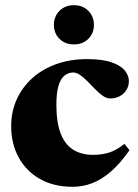

<svg xmlns="http://www.w3.org/2000/svg" viewBox="-20 -704 530 739"><path d="M315 -476.5Q374 -476.5 409.2 -464.2Q444.5 -452 460.2 -432.8Q476 -413.5 476 -392Q476 -372 466 -356.8Q456 -341.5 439.8 -333.2Q423.5 -325 404.5 -325Q390.5 -325 376 -335Q361.5 -345 347 -360Q332.5 -375 318 -389.8Q303.5 -404.5 289.2 -414.8Q275 -425 261.5 -425Q243.5 -425 228.8 -413.5Q214 -402 205.5 -375Q197 -348 197 -300.5Q197 -232 213.8 -189.5Q230.5 -147 262.2 -127.5Q294 -108 337 -108Q373 -108 400.2 -116.8Q427.5 -125.5 459 -150L478.5 -126Q442.5 -74.5 407 -43.8Q371.5 -13 335 1Q298.5 15 259.5 15Q187 15 134 -15Q81 -45 52 -97.8Q23 -150.5 23 -219Q23 -273.5 44 -320.5Q65 -367.5 103.5 -402.5Q142 -437.5 195.8 -457Q249.5 -476.5 315 -476.5ZM264.5 -533Q230.5 -533 209 -554.5Q187.5 -576 187.5 -608Q187.5 -640.5 209 -662.2Q230.5 -684 264.5 -684Q298.5 -684 320 -662.2Q341.5 -640.5 341.5 -608Q341.5 -576 320 -554.5Q298.5 -533 264.5 -533Z"/></svg>

Font: Newsreader 36pt ExtraBold
Style: Regular
Weight: 800
Designer: Hugues Gentile
Foundry: Production Type
Version: Version 1.003